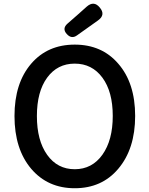

<svg xmlns="http://www.w3.org/2000/svg" viewBox="-20 -987 794 1020"><path d="M377 13Q234 13 146 -90Q57 -195 57 -370.5Q57 -546 146 -649Q233 -750 377 -750Q521 -750 608 -649Q698 -546 698 -371Q698 -196 608 -90Q521 13 377 13ZM377 -88Q469 -88 524 -165Q579 -242 579 -371Q579 -500 524 -574.5Q469 -649 377 -649Q285 -649 230.5 -574.5Q176 -500 176 -370.5Q176 -241 230.5 -164.5Q285 -88 377 -88ZM338 -861 394 -910 441 -952Q479 -985 510 -947Q543 -908 500 -878L389 -799Q360 -778 334.5 -806.5Q309 -835 338 -861Z"/></svg>

Font: GenSenRounded TW M
Style: Regular
Weight: 500
Version: Version 1.501;PS 1;hotconv 16.6.51;makeotf.lib2.5.65220